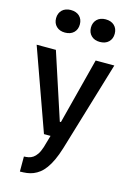

<svg xmlns="http://www.w3.org/2000/svg" viewBox="-158 -896 823 1223"><g transform="rotate(15 253.0 -285.0)"><path d="M103 154.8Q118.7 154.3 133.5 151.4Q148.4 148.4 162.1 139.2Q175.8 129.9 187.7 112.5Q199.7 95.2 209.5 64.9L232.9 -16.1H189.5L-2.9 -554.2H124L266.6 -118.2H273.9L386.2 -554.2H509.3L331.5 38.6Q316.9 85.9 300.8 120.4Q284.7 154.8 267.1 178.7Q249.5 202.6 230.5 217.3Q211.4 231.9 190.9 240.2Q170.4 248.5 148.4 251.2Q126.5 253.9 103 253.9V154.8ZM380.4 -675.3Q345.2 -675.3 324 -695.8Q302.7 -716.3 302.7 -750Q302.7 -766.6 308.3 -780.3Q314 -793.9 324 -803.7Q334 -813.5 348.4 -818.8Q362.8 -824.2 380.4 -824.2Q417 -824.2 438.2 -804Q459.5 -783.7 459.5 -750Q459.5 -716.3 438.2 -695.8Q417 -675.3 380.4 -675.3ZM150.4 -675.3Q115.2 -675.3 94 -695.8Q72.8 -716.3 72.8 -750Q72.8 -766.6 78.4 -780.3Q84 -793.9 94 -803.7Q104 -813.5 118.4 -818.8Q132.8 -824.2 150.4 -824.2Q187 -824.2 208.3 -804Q229.5 -783.7 229.5 -750Q229.5 -716.3 208.3 -695.8Q187 -675.3 150.4 -675.3Z"/></g></svg>

Font: Tauri
Style: Regular
Weight: 400
Designer: Yvonne Schüttler
Foundry: Yvonne Schüttler
Version: Version 1.003; ttfautohint (v0.93.8-669f) -l 13 -r 13 -G 200